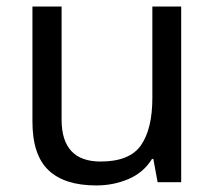

<svg xmlns="http://www.w3.org/2000/svg" viewBox="-20 -556 658 586"><path d="M533 -536V0H461L448 -71H444Q418 -29 372 -9.5Q326 10 274 10Q177 10 128 -36.5Q79 -83 79 -185V-536H168V-191Q168 -63 287 -63Q376 -63 410.5 -113Q445 -163 445 -257V-536Z"/></svg>

Font: Noto Sans Imperial Aramaic
Style: Regular
Weight: 400
Designer: Monotype Design Team
Foundry: Monotype Imaging Inc.
Version: Version 2.001; ttfautohint (v1.8.4.7-5d5b)